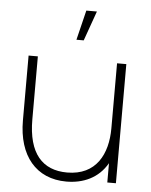

<svg xmlns="http://www.w3.org/2000/svg" viewBox="-54 -810 682 867"><g transform="rotate(5 286.5 -376.5)"><path d="M302 -765 269 -630H302L350 -765ZM279 12C355 12 424 -17.5 464 -87.5V0H503V-540H461V-245C461 -129 411 -29 279 -29C167 -29 102 -100 102 -254V-540H60V-246C60 -86 142 12 279 12Z"/></g></svg>

Font: Hauora ExtraLight
Style: Regular
Weight: 200
Designer: Mikhail Sharanda
Foundry: WCYS & Co.
Version: Version 1.010